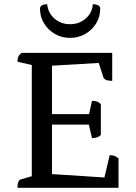

<svg xmlns="http://www.w3.org/2000/svg" viewBox="-20 -892 644 912"><path d="M63 0Q63 -35 79 -40L131 -55V-583L63 -599Q63 -613 67 -622.5Q71 -632 83 -641H513V-508Q477 -508 471 -525L449 -593L227 -580V-350H403L417 -413Q428 -413 439 -410Q450 -407 459 -397V-251Q450 -242 439 -239Q428 -236 417 -236L402 -300H227V-65L476 -49L501 -155Q515 -155 525 -151Q535 -147 543 -139V0ZM313 -712Q273 -712 241 -730.5Q209 -749 189.5 -780.5Q170 -812 170 -851Q170 -861 179.5 -866.5Q189 -872 204 -872Q208 -831 238.5 -804Q269 -777 313 -777Q356 -777 387 -804Q418 -831 421 -872Q437 -872 446.5 -866.5Q456 -861 456 -851Q456 -812 436.5 -780.5Q417 -749 384.5 -730.5Q352 -712 313 -712Z"/></svg>

Font: Petrona Medium
Style: Regular
Weight: 500
Designer: Ringo R. Seeber
Foundry: Ringo R. Seeber
Version: Version 2.001; ttfautohint (v1.8.3)